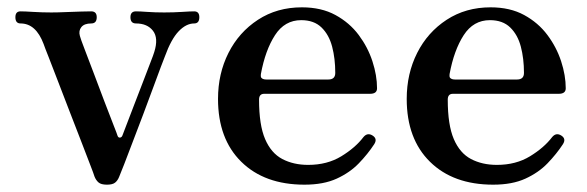

<svg xmlns="http://www.w3.org/2000/svg" viewBox="-20 -492 1603 524"><path d="M272 12Q256 12 249 6Q242 0 238 -10Q236 -17 225.5 -44Q215 -71 200.5 -109Q186 -147 169.5 -189Q153 -231 138.5 -269.5Q124 -308 113 -335.5Q102 -363 99 -372Q78 -428 36 -428Q22 -428 22 -445Q22 -461 36 -461Q47 -461 71 -459.5Q95 -458 120 -458Q137 -458 159.5 -459Q182 -460 202 -460.5Q222 -461 229 -461Q244 -461 244 -445Q244 -428 229 -428Q210 -428 202 -418Q194 -408 198 -394Q200 -386 211 -357.5Q222 -329 236.5 -290.5Q251 -252 265 -215Q279 -178 289.5 -151.5Q300 -125 301 -121Q303 -116 307.5 -116.5Q312 -117 314 -122Q317 -129 325.5 -152Q334 -175 346 -205.5Q358 -236 369.5 -266.5Q381 -297 390 -320Q399 -343 401 -350Q413 -388 397.5 -408Q382 -428 351 -428Q336 -428 336 -445Q336 -461 351 -461Q362 -461 382.5 -459.5Q403 -458 428 -458Q454 -458 476.5 -459.5Q499 -461 510 -461Q524 -461 524 -445Q524 -428 510 -428Q488 -428 467.5 -406.5Q447 -385 430 -338Q428 -333 419 -309.5Q410 -286 397.5 -251.5Q385 -217 370.5 -179Q356 -141 342.5 -105.5Q329 -70 319 -44Q309 -18 305 -9Q301 1 294 6.5Q287 12 272 12Z M811 12Q702 12 638.5 -50.5Q575 -113 575 -222Q575 -291 603.5 -347.5Q632 -404 684 -438Q736 -472 804 -472Q857 -472 895.5 -451Q934 -430 959 -396.5Q984 -363 996.5 -324.5Q1009 -286 1009 -251Q1009 -236 990 -236H701Q687 -236 687 -220Q687 -151 703.5 -112.5Q720 -74 750.5 -58Q781 -42 821 -42Q873 -42 911.5 -65.5Q950 -89 972 -118Q983 -131 997 -122Q1011 -113 1001 -98Q984 -72 959.5 -46.5Q935 -21 899 -4.5Q863 12 811 12ZM707 -275H876Q895 -275 895 -293Q895 -332 886.5 -364.5Q878 -397 857.5 -417Q837 -437 802 -437Q757 -437 730.5 -396Q704 -355 692 -290Q691 -284 693 -280Q697 -275 707 -275Z M1326 12Q1217 12 1153.5 -50.5Q1090 -113 1090 -222Q1090 -291 1118.5 -347.5Q1147 -404 1199 -438Q1251 -472 1319 -472Q1372 -472 1410.5 -451Q1449 -430 1474 -396.5Q1499 -363 1511.5 -324.5Q1524 -286 1524 -251Q1524 -236 1505 -236H1216Q1202 -236 1202 -220Q1202 -151 1218.5 -112.5Q1235 -74 1265.5 -58Q1296 -42 1336 -42Q1388 -42 1426.5 -65.5Q1465 -89 1487 -118Q1498 -131 1512 -122Q1526 -113 1516 -98Q1499 -72 1474.5 -46.5Q1450 -21 1414 -4.5Q1378 12 1326 12ZM1222 -275H1391Q1410 -275 1410 -293Q1410 -332 1401.5 -364.5Q1393 -397 1372.5 -417Q1352 -437 1317 -437Q1272 -437 1245.5 -396Q1219 -355 1207 -290Q1206 -284 1208 -280Q1212 -275 1222 -275Z"/></svg>

Font: Zen Old Mincho
Style: Bold
Weight: 700
Designer: Yoshimichi Ohira
Foundry: Positype
Version: Version 1.500